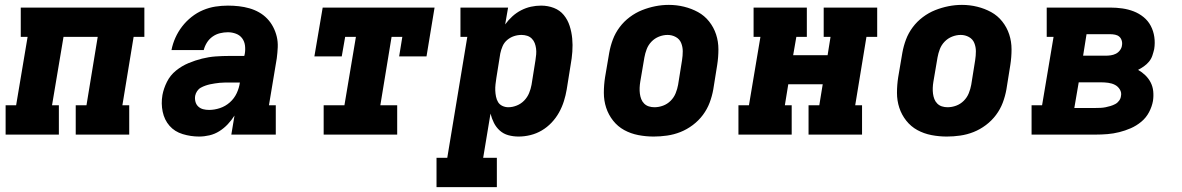

<svg xmlns="http://www.w3.org/2000/svg" viewBox="-20 -551 4840 786"><path d="M3 0V-120H46L93 -400H65V-520H571V-400H527L481 -120H509V0H290V-120H334L380 -400H240L193 -120H221V0Z M795 8Q761 8 728 -2Q695 -12 674 -36Q653 -60 646 -93.5Q639 -127 645 -162Q650 -189 663.5 -216Q677 -243 700.5 -262Q724 -281 751.5 -292.5Q779 -304 807 -311Q835 -318 863 -320Q891 -322 919 -322H980L982 -330Q985 -347 983 -364Q981 -381 971.5 -394Q962 -407 946 -413Q930 -419 913 -419Q897 -419 880.5 -415Q864 -411 850 -401Q836 -391 827 -376.5Q818 -362 814 -346H682Q687 -372 698 -396.5Q709 -421 725.5 -442.5Q742 -464 764 -481.5Q786 -499 811 -509.5Q836 -520 861.5 -524Q887 -528 913 -528Q936 -528 958 -525.5Q980 -523 1001 -517Q1022 -511 1040.5 -500.5Q1059 -490 1073.5 -475Q1088 -460 1098 -441Q1108 -422 1113 -401Q1118 -380 1117 -357.5Q1116 -335 1113 -312L1081 -120H1109V0H927L940 -78Q928 -59 912.5 -42.5Q897 -26 878 -14Q859 -2 837.5 3Q816 8 795 8ZM836 -101Q858 -101 880.5 -108.5Q903 -116 921 -132Q939 -148 949 -169.5Q959 -191 962 -213H919Q909 -213 899 -213Q889 -213 879.5 -212Q870 -211 860 -209.5Q850 -208 840.5 -206Q831 -204 821 -200.5Q811 -197 802 -192Q793 -187 787 -178Q781 -169 779 -159Q777 -147 780 -135Q783 -123 791.5 -115Q800 -107 811.5 -104Q823 -101 836 -101Z M1305 0V-120H1390L1437 -400H1393L1379 -320H1267L1301 -520H1759L1726 -320H1614L1627 -400H1583L1537 -120H1606V0Z M1767 215V95H1811L1893 -400H1865V-520H2060L2048 -451Q2061 -469 2077.5 -484Q2094 -499 2113.5 -509Q2133 -519 2153.5 -523.5Q2174 -528 2195 -528Q2223 -528 2247.5 -518.5Q2272 -509 2288 -489.5Q2304 -470 2312 -445Q2320 -420 2322.5 -393.5Q2325 -367 2323 -339.5Q2321 -312 2316 -285L2300 -185Q2296 -161 2288.5 -137Q2281 -113 2268.5 -90.5Q2256 -68 2238 -49Q2220 -30 2198 -17Q2176 -4 2151.5 2Q2127 8 2103 8Q2081 8 2061 2.5Q2041 -3 2026 -16.5Q2011 -30 2002 -48Q1993 -66 1988 -86L1958 95H2014V215ZM2061 -112Q2078 -112 2095.5 -119Q2113 -126 2126 -139.5Q2139 -153 2146 -170Q2153 -187 2156 -204L2172 -304Q2174 -316 2175 -328.5Q2176 -341 2174.5 -352.5Q2173 -364 2169 -374.5Q2165 -385 2157 -393Q2149 -401 2138 -404.5Q2127 -408 2115 -408Q2099 -408 2084 -403Q2069 -398 2056.5 -387.5Q2044 -377 2037.5 -362Q2031 -347 2028 -332L2012 -232Q2010 -219 2008.5 -206Q2007 -193 2007.5 -180.5Q2008 -168 2010.5 -155.5Q2013 -143 2019 -133Q2025 -123 2036.5 -117.5Q2048 -112 2061 -112Z M2656 8Q2624 8 2593 2Q2562 -4 2535.5 -18.5Q2509 -33 2490 -57Q2471 -81 2461.5 -110Q2452 -139 2452 -171Q2452 -203 2457 -235L2474 -335Q2479 -363 2489 -389.5Q2499 -416 2516.5 -439.5Q2534 -463 2558 -481Q2582 -499 2608.5 -509.5Q2635 -520 2662.5 -525.5Q2690 -531 2718 -531Q2750 -531 2780.5 -523.5Q2811 -516 2837.5 -501.5Q2864 -487 2883 -463Q2902 -439 2911.5 -410Q2921 -381 2921 -349Q2921 -317 2916 -285L2900 -185Q2895 -157 2885 -130.5Q2875 -104 2857.5 -80.5Q2840 -57 2816 -39Q2792 -21 2765.5 -10.5Q2739 0 2711 4Q2683 8 2656 8ZM2659 -112Q2677 -112 2694.5 -118.5Q2712 -125 2725.5 -138.5Q2739 -152 2746 -169.5Q2753 -187 2756 -204L2772 -304Q2775 -323 2775 -341Q2775 -359 2768.5 -375Q2762 -391 2746.5 -399.5Q2731 -408 2713 -408Q2695 -408 2677.5 -401Q2660 -394 2647 -380.5Q2634 -367 2627.5 -350Q2621 -333 2618 -316L2601 -216Q2599 -204 2598.5 -191.5Q2598 -179 2599.5 -167.5Q2601 -156 2605 -145.5Q2609 -135 2617 -127Q2625 -119 2636 -115.5Q2647 -112 2659 -112Z M3003 0V-120H3046L3093 -400H3065V-520H3283V-400H3240L3227 -325H3368L3380 -400H3352V-520H3571V-400H3527L3481 -120H3509V0H3290V-120H3334L3348 -206H3207L3193 -120H3221V0Z M3856 8Q3824 8 3793 2Q3762 -4 3735.5 -18.5Q3709 -33 3690 -57Q3671 -81 3661.5 -110Q3652 -139 3652 -171Q3652 -203 3657 -235L3674 -335Q3679 -363 3689 -389.5Q3699 -416 3716.5 -439.5Q3734 -463 3758 -481Q3782 -499 3808.5 -509.5Q3835 -520 3862.5 -525.5Q3890 -531 3918 -531Q3950 -531 3980.5 -523.5Q4011 -516 4037.5 -501.5Q4064 -487 4083 -463Q4102 -439 4111.5 -410Q4121 -381 4121 -349Q4121 -317 4116 -285L4100 -185Q4095 -157 4085 -130.5Q4075 -104 4057.5 -80.5Q4040 -57 4016 -39Q3992 -21 3965.5 -10.5Q3939 0 3911 4Q3883 8 3856 8ZM3859 -112Q3877 -112 3894.5 -118.5Q3912 -125 3925.5 -138.5Q3939 -152 3946 -169.5Q3953 -187 3956 -204L3972 -304Q3975 -323 3975 -341Q3975 -359 3968.5 -375Q3962 -391 3946.5 -399.5Q3931 -408 3913 -408Q3895 -408 3877.5 -401Q3860 -394 3847 -380.5Q3834 -367 3827.5 -350Q3821 -333 3818 -316L3801 -216Q3799 -204 3798.5 -191.5Q3798 -179 3799.5 -167.5Q3801 -156 3805 -145.5Q3809 -135 3817 -127Q3825 -119 3836 -115.5Q3847 -112 3859 -112Z M4203 0V-120H4246L4293 -400H4265V-520H4525Q4550 -520 4574.5 -516.5Q4599 -513 4621 -504.5Q4643 -496 4661.5 -481Q4680 -466 4691 -445Q4702 -424 4705.5 -399.5Q4709 -375 4705 -350Q4702 -337 4697.5 -323.5Q4693 -310 4684 -299Q4675 -288 4663 -279.5Q4651 -271 4639 -265Q4655 -256 4668.5 -243Q4682 -230 4690.5 -213.5Q4699 -197 4701 -177.5Q4703 -158 4700 -138Q4696 -115 4684 -92Q4672 -69 4652 -52.5Q4632 -36 4609 -26Q4586 -16 4562 -10Q4538 -4 4514 -2Q4490 0 4466 0ZM4414 -323H4506Q4516 -323 4527 -324.5Q4538 -326 4548 -331Q4558 -336 4565 -345.5Q4572 -355 4573 -365Q4575 -375 4572 -385Q4569 -395 4562 -401Q4555 -407 4545 -409Q4535 -411 4525 -411H4428ZM4378 -109H4466Q4476 -109 4486 -109.5Q4496 -110 4506 -112Q4516 -114 4526 -117Q4536 -120 4545.5 -125Q4555 -130 4561.5 -139Q4568 -148 4569 -158Q4572 -172 4564.5 -184.5Q4557 -197 4544.5 -203.5Q4532 -210 4517 -212Q4502 -214 4487 -214H4396Z"/></svg>

Font: Iosevka Etoile Heavy Oblique
Style: Regular
Weight: 900
Italic angle: -9°
Designer: Belleve Invis
Foundry: Belleve Invis
Version: Version 15.5.2; ttfautohint (v1.8.4)